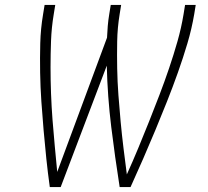

<svg xmlns="http://www.w3.org/2000/svg" viewBox="-20 -755 840 775"><path d="M225 0H181Q173 -57 167 -114.5Q161 -172 156 -229.5Q151 -287 147 -345Q143 -403 142 -462Q141 -521 142.5 -580Q144 -639 154 -698L160 -735H203L197 -698Q188 -644 186 -590.5Q184 -537 184 -483.5Q184 -430 186 -377Q188 -324 192 -271.5Q196 -219 201 -166.5Q206 -114 211 -61L412 -603Q413 -627 415 -650.5Q417 -674 421 -698L427 -735H469L463 -698Q454 -643 453 -588Q452 -533 453 -479Q454 -425 458 -371Q462 -317 467 -263.5Q472 -210 478.5 -157Q485 -104 492 -51Q516 -104 538 -157Q560 -210 581.5 -264Q603 -318 623.5 -371.5Q644 -425 662.5 -479.5Q681 -534 696.5 -588.5Q712 -643 721 -698L727 -735H770L764 -698Q754 -639 736.5 -580Q719 -521 698 -462Q677 -403 654 -345Q631 -287 607 -229.5Q583 -172 558 -114.5Q533 -57 507 0H463Q444 -121 429 -243Q414 -365 411 -490Z"/></svg>

Font: Iosevka Aile XLt Obl
Style: Regular
Weight: 200
Italic angle: -9°
Designer: Belleve Invis
Foundry: Belleve Invis
Version: Version 31.1.0; ttfautohint (v1.8.4)